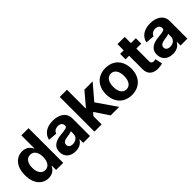

<svg xmlns="http://www.w3.org/2000/svg" viewBox="181 -1781 2847 2847"><g transform="rotate(-45 1604.0 -358.0)"><path d="M248.9 9.2C337 8.9 382.8 -41.9 403.8 -87.4H410.2V0H559.3V-727.3H408.7V-453.8H403.8C383.5 -498.2 339.8 -552.6 248.9 -552.6C128.9 -552.6 27.7 -459.5 28.1 -272C27.7 -89.5 124.6 8.9 248.9 9.2ZM182.2 -272.7C182.2 -367.2 221.9 -432.2 297.2 -432.5C370.4 -432.2 411.6 -370 411.6 -272.7C411.6 -175.4 369.7 -111.5 297.2 -111.5C222.7 -111.5 182.2 -177.6 182.2 -272.7Z M814.3 10.7C894.9 10.3 947.1 -24.9 974.1 -76H978.3V0H1121.8V-367.9C1121.8 -497.9 1011.4 -552.6 890.3 -552.6C759.2 -552.6 673.3 -490.1 652.3 -390.6L792.3 -379.3C802.6 -415.5 834.9 -442.1 889.6 -442.5C940.7 -442.1 970.5 -416.2 970.5 -371.4V-369.3C970.5 -334.2 932.9 -329.5 838.4 -320.3C730.1 -310.4 633.2 -274.1 633.2 -152.7C633.2 -44.4 710.2 10.3 814.3 10.7ZM778.1 -157.7C777.7 -199.9 812.9 -220.9 866.1 -228.7C899.1 -233 953.1 -240.8 971.2 -252.8V-195.3C971.2 -137.8 924 -94.1 857.6 -94.5C811.1 -94.1 777.7 -115.8 778.1 -157.7Z M1214.1 0H1365.4V-173.3L1406.6 -220.2L1555 0H1732.6L1519.9 -308.9L1721.9 -545.5H1548.7L1373.9 -338.8H1365.4V-727.3H1214.1Z M1994.7 10.7C2160.2 10.7 2263.1 -102.6 2263.1 -270.6C2263.1 -439.6 2160.2 -552.6 1994.7 -552.6C1829.2 -552.6 1726.2 -439.6 1726.2 -270.6C1726.2 -102.6 1829.2 10.7 1994.7 10.7ZM1880.3 -272C1880 -366.8 1919 -437.1 1995.4 -437.5C2070.3 -437.1 2109.4 -366.8 2109.7 -272C2109.4 -176.5 2070.3 -106.5 1995.4 -106.5C1919 -106.5 1880 -176.5 1880.3 -272Z M2627.5 -545.5H2524.5V-676.1H2373.2V-545.5H2298.7V-431.8H2373.2V-147.7C2372.5 -40.8 2445.3 12.1 2555 7.8C2594.1 6 2621.8 -1.8 2637.4 -7.1L2613.3 -119.3C2605.8 -117.9 2589.8 -114.3 2575.6 -114.3C2545.5 -114.3 2524.5 -125.7 2524.5 -167.6V-431.8H2627.5Z M2856.2 10.7C2936.8 10.3 2989 -24.9 3016 -76H3020.2V0H3163.7V-367.9C3163.7 -497.9 3053.3 -552.6 2932.2 -552.6C2801.1 -552.6 2715.2 -490.1 2694.2 -390.6L2834.2 -379.3C2844.5 -415.5 2876.8 -442.1 2931.5 -442.5C2982.6 -442.1 3012.4 -416.2 3012.4 -371.4V-369.3C3012.4 -334.2 2974.8 -329.5 2880.3 -320.3C2772 -310.4 2675.1 -274.1 2675.1 -152.7C2675.1 -44.4 2752.1 10.3 2856.2 10.7ZM2820 -157.7C2819.6 -199.9 2854.8 -220.9 2908 -228.7C2941.1 -233 2995 -240.8 3013.1 -252.8V-195.3C3013.1 -137.8 2965.9 -94.1 2899.5 -94.5C2853 -94.1 2819.6 -115.8 2820 -157.7Z"/></g></svg>

Font: RED Number
Style: Bold
Weight: 700
Designer: RED UED
Foundry: rsms
Version: Version 1.003;FEAKit 1.0